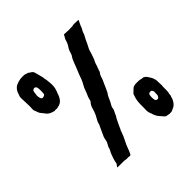

<svg xmlns="http://www.w3.org/2000/svg" viewBox="-165 -702 903 903"><g transform="rotate(-45 286.0 -250.5)"><path d="M431 -453Q425 -442 420 -431.5Q415 -421 413 -410L402 -378Q397 -370 393.5 -360.5Q390 -351 388 -343Q386 -340 385 -335.5Q384 -331 381 -326Q381 -318 373 -310Q368 -300 365 -289.5Q362 -279 356 -268Q350 -255 345.5 -244Q341 -233 335 -222Q329 -215 325.5 -207Q322 -199 318 -191Q315 -183 310 -175Q305 -167 302 -159Q302 -149 297.5 -141Q293 -133 289 -123Q285 -113 281 -109Q268 -84 256 -56Q253 -53 253 -51V-49Q243 -21 231 1Q224 14 219.5 27.5Q215 41 207 57Q207 58 206 59Q204 61 203 61Q202 62 198 62Q195 62 192 61H190H187H186H184H183H182H181H180H178Q174 61 164 59H163H162H160H157H156H155H154H153H152H151H148H145H144H142H141H139H138H137H136H135Q119 59 119 57Q124 52 125.5 49Q127 46 130 43Q132 30 135.5 18.5Q139 7 143 -3Q147 -14 151.5 -21Q156 -28 158 -39Q160 -44 165.5 -53Q171 -62 172 -70Q173 -74 173.5 -78.5Q174 -83 176 -88Q181 -100 186.5 -111Q192 -122 197 -134Q202 -142 203.5 -150Q205 -158 210 -166L222 -188Q229 -203 233.5 -220.5Q238 -238 251 -251Q253 -259 255 -266.5Q257 -274 260 -280Q265 -290 269.5 -303.5Q274 -317 281 -329Q289 -342 293.5 -354.5Q298 -367 302 -378Q303 -381 306.5 -389Q310 -397 313.5 -406Q317 -415 320 -422.5Q323 -430 323 -431Q327 -442 331 -450Q335 -458 342 -468Q342 -471 343.5 -473Q345 -475 345 -477Q347 -485 350.5 -493Q354 -501 360 -509Q365 -517 368 -525Q371 -533 373 -541L385 -562Q388 -561 395 -561H403Q410 -561 413 -560Q418 -560 426.5 -560.5Q435 -561 441 -561Q443 -561 445.5 -562Q448 -563 451 -563Q459 -563 462 -562.5Q465 -562 476 -562H477H478H479Q481 -562 481 -560Q480 -557 474 -545.5Q468 -534 465 -524Q460 -516 457 -509.5Q454 -503 452 -495Q440 -474 431 -453ZM168 -389Q163 -370 152.5 -356.5Q142 -343 123 -340Q117 -338 115 -338Q114 -338 112 -338.5Q110 -339 106 -339Q102 -339 99 -338Q84 -342 77 -345.5Q70 -349 62 -357Q57 -365 51.5 -371Q46 -377 41 -385L31 -412Q31 -417 31.5 -424Q32 -431 32 -437Q32 -445 31.5 -452Q31 -459 31 -467Q31 -472 30.5 -479Q30 -486 30 -491Q30 -505 34 -509Q34 -512 35.5 -514.5Q37 -517 37 -520Q44 -538 59 -548Q83 -559 101 -559H115Q123 -559 130 -555Q132 -554 135 -554Q138 -554 140 -551Q148 -546 153.5 -542Q159 -538 161 -530L172 -488Q172 -480 174 -473.5Q176 -467 176 -459Q177 -452 177.5 -446Q178 -440 178 -434Q178 -431 177.5 -421.5Q177 -412 171 -396Q171 -393 169 -391Q168 -390 168 -389ZM119 -428Q121 -436 121 -450.5Q121 -465 119 -473Q116 -482 107 -482H105H104V-481H103H102V-480H101H100Q98 -479 97.5 -478Q97 -477 96 -476Q93 -468 93 -462.5Q93 -457 91 -449Q91 -438 94 -429.5Q97 -421 105 -421Q113 -423 114.5 -424Q116 -425 119 -428ZM533 4Q533 9 528.5 18Q524 27 519 33Q514 40 503.5 45.5Q493 51 487 53Q482 53 478.5 53.5Q475 54 474 54Q470 54 462 52Q460 52 457 51Q454 50 452 50Q448 48 442 40.5Q436 33 431 28Q426 23 422 16Q418 9 416 4Q414 -4 410 -13.5Q406 -23 406 -31Q406 -55 406.5 -79Q407 -103 415 -124Q415 -124 417 -130L419 -134Q430 -145 438 -152Q446 -159 462 -159H469Q479 -159 483.5 -158.5Q488 -158 490.5 -157Q493 -156 496 -155.5Q499 -155 505 -155Q516 -150 522 -140.5Q528 -131 533 -123Q536 -115 538 -109Q540 -103 540 -95Q540 -84 540.5 -78.5Q541 -73 541 -70Q541 -61 540 -56V-39Q540 -33 539.5 -26Q539 -19 537 -14Q537 -9 536.5 -5Q536 -1 533 4ZM493 -46Q494 -49 494 -54V-55V-56V-58V-59V-60V-61V-62V-63Q494 -67 494.5 -68.5Q495 -70 495 -71Q495 -73 494 -74Q492 -79 490 -80.5Q488 -82 487 -84H480Q478 -84 474.5 -83Q471 -82 469 -77Q468 -72 467.5 -67.5Q467 -63 467 -58Q467 -52 469 -42Q472 -37 474.5 -36Q477 -35 480 -35H482Q487 -35 489 -39.5Q491 -44 493 -46Z"/></g></svg>

Font: Kirang Haerang sl
Style: Regular
Weight: 400
Version: Version 1.00